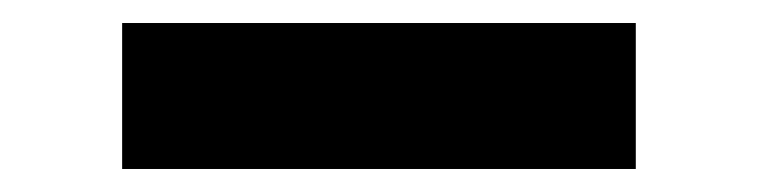

<svg xmlns="http://www.w3.org/2000/svg" viewBox="-20 -404 655 166"><path d="M85.6 -257.9V-384.1H529.7V-257.9Z"/></svg>

Font: FiraCode Nerd Font Mono
Style: Bold
Weight: 700
Monospace: yes
Designer: Carrois Corporate, Edenspiekermann AG, Nikita Prokopov
Foundry: Carrois Corporate, Edenspiekermann AG, Nikita Prokopov
Version: Version 6.002;Nerd Fonts 3.3.0